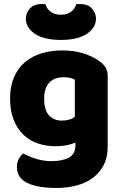

<svg xmlns="http://www.w3.org/2000/svg" viewBox="-20 -751 607 952"><path d="M289 -501Q346 -501 392.5 -486.5Q439 -472 471 -449Q491 -435 502.5 -418Q514 -401 514 -374V-24Q514 29 494 67.5Q474 106 439.5 131.5Q405 157 358.5 169Q312 181 259 181Q168 181 116 156.5Q64 132 64 77Q64 54 73.5 36.5Q83 19 95 10Q124 26 160.5 37Q197 48 236 48Q290 48 322 30Q354 12 354 -28V-44Q313 -26 254 -26Q209 -26 168.5 -39.5Q128 -53 97.5 -81.5Q67 -110 48.5 -155Q30 -200 30 -262Q30 -323 49.5 -368Q69 -413 103.5 -442.5Q138 -472 185.5 -486.5Q233 -501 289 -501ZM351 -356Q344 -360 330.5 -364Q317 -368 297 -368Q248 -368 223.5 -340.5Q199 -313 199 -262Q199 -204 223.5 -178.5Q248 -153 286 -153Q327 -153 351 -172ZM282 -553Q198 -553 153 -583.5Q108 -614 108 -659Q108 -685 127.5 -708Q147 -731 188 -731Q193 -731 197 -731Q201 -731 206 -730Q211 -708 231 -693Q251 -678 282 -678Q313 -678 332.5 -693Q352 -708 358 -730Q363 -731 367 -731Q371 -731 376 -731Q417 -731 436.5 -708Q456 -685 456 -659Q456 -614 411 -583.5Q366 -553 282 -553Z"/></svg>

Font: BALOOCHETTANREGULAR
Style: Book
Weight: 400
Designer: Maithili Shingre and Ek Type
Foundry: Ek Type
Version: Version 1.100;PS 1.000;hotconv 1.0.88;makeotf.lib2.5.647800;